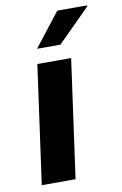

<svg xmlns="http://www.w3.org/2000/svg" viewBox="-83 -768 519 817"><g transform="rotate(-10 176.5 -360.0)"><path d="M111 -575H212L353 -716V-720H224ZM30 0H176L247 -511H101Z"/></g></svg>

Font: Chivo
Style: Bold Italic
Weight: 700
Italic angle: -8°
Designer: Hector Gatti
Foundry: Omnibus-Type
Version: Version 1.003;PS 001.003;hotconv 1.0.70;makeotf.lib2.5.58329